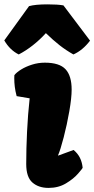

<svg xmlns="http://www.w3.org/2000/svg" viewBox="-47 -873 443 902"><path d="M31.2 -421.4Q24.9 -445.3 22.5 -465.1Q20 -484.9 20 -506.3L20.5 -520Q30.8 -533.2 52.5 -546.6Q74.2 -560.1 103.3 -569.3Q132.3 -578.6 163.6 -578.6Q231.9 -578.6 260.7 -547.9Q289.6 -517.1 289.6 -452.1Q289.6 -413.1 278.6 -350.1Q267.6 -287.1 252.2 -227.8Q236.8 -168.5 225.6 -143.1L226.6 -142.1L298.8 -168.5Q318.4 -151.9 328.4 -131.8Q338.4 -111.8 341.3 -85.4Q341.3 -82 319.8 -57.4Q298.3 -32.7 262.9 -11.5Q227.5 9.8 181.2 9.8Q134.3 9.8 105.2 -15.6Q76.2 -41 76.2 -102.5Q76.2 -174.3 80.1 -254.9Q84 -335.4 92.3 -411.1ZM41 -617.2Q-0.5 -637.7 -26.9 -683.1L89.4 -844.2Q119.1 -852.5 176.3 -852.5Q224.6 -852.5 251 -847.7L376 -682.1Q341.8 -636.7 297.9 -617.2Q263.2 -636.7 232.7 -660.6Q202.1 -684.6 168.5 -717.3Q140.1 -686 107.2 -660.2Q74.2 -634.3 41 -617.2Z"/></svg>

Font: Kavoon
Style: Regular
Weight: 400
Designer: Viktoriya Grabowska
Foundry: Viktoriya Grabowska
Version: Version 1.004; ttfautohint (v1.4.1)